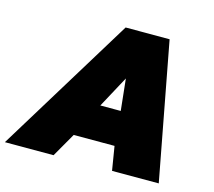

<svg xmlns="http://www.w3.org/2000/svg" viewBox="-139 -822 1054 945"><g transform="rotate(15 387.5 -349.5)"><path d="M389 -699H613L745 0H507L487 -122H279L209 0H-39ZM472 -296 455 -457 368 -296Z"/></g></svg>

Font: Prompt Black
Style: Italic
Weight: 900
Italic angle: -12°
Designer: Katatrad Team
Foundry: CadsonDemak
Version: Version 1.001